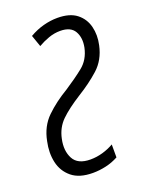

<svg xmlns="http://www.w3.org/2000/svg" viewBox="-113 -600 516 670"><g transform="rotate(-20 145.0 -265.5)"><path d="M116 10Q66 10 38 -13Q10 -36 2 -72Q-6 -108 3 -149Q13 -201 47 -234Q81 -267 128 -295Q168 -321 198 -345Q228 -369 237 -411Q244 -446 230 -470.5Q216 -495 177 -495Q155 -495 134 -487.5Q113 -480 94 -469L79 -512Q105 -527 131.5 -534Q158 -541 183 -541Q229 -541 254.5 -521Q280 -501 288 -469Q296 -437 288 -401Q277 -350 242.5 -319Q208 -288 164 -261Q115 -230 88.5 -204Q62 -178 54 -139Q45 -97 61 -67Q77 -37 124 -37Q147 -37 169.5 -43.5Q192 -50 211 -61V-13Q189 -1 164.5 4.5Q140 10 116 10Z"/></g></svg>

Font: Noto Sans ExtraCondensed Light
Style: Italic
Weight: 300
Width: 2
Italic angle: -12°
Designer: Monotype Design Team
Foundry: Monotype Imaging Inc.
Version: Version 2.013; ttfautohint (v1.8.4.7-5d5b)